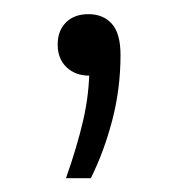

<svg xmlns="http://www.w3.org/2000/svg" viewBox="-20 -104 258 278"><path d="M75.5 154Q91.5 109 100.5 70Q109.5 31 109.5 -9L118 5.5H109Q89 5.5 76.2 -6.8Q63.5 -19 63.5 -39.5Q63.5 -59.5 75.5 -71.5Q87.5 -83.5 108 -83.5Q129.5 -83.5 142 -69.5Q154.5 -55.5 154.5 -24.5Q154.5 24.5 142.5 70.2Q130.5 116 111.5 154Z"/></svg>

Font: Encode Sans SC Condensed Thin Light
Style: Regular
Weight: 300
Version: Version 3.002